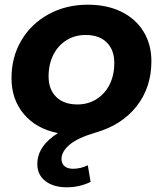

<svg xmlns="http://www.w3.org/2000/svg" viewBox="-20 -566 694 818"><path d="M625 -305Q625 -194 562.5 -114Q500 -34 390 -2Q311 21 276.5 50.5Q242 80 242 111Q242 131 255 142Q268 153 291 153Q324 153 354 138L366 209Q318 232 265 232Q208 232 173.5 205.5Q139 179 139 133Q139 56 227 1Q135 -17 82 -79.5Q29 -142 29 -233Q29 -322 70.5 -393Q112 -464 186.5 -505Q261 -546 354 -546Q436 -546 497 -516Q558 -486 591.5 -431.5Q625 -377 625 -305ZM467 -298Q467 -353 435 -385Q403 -417 345 -417Q299 -417 263 -394.5Q227 -372 207 -332Q187 -292 187 -240Q187 -185 219.5 -153Q252 -121 310 -121Q355 -121 391 -143.5Q427 -166 447 -206Q467 -246 467 -298Z"/></svg>

Font: Idrija
Style: Bold Italic
Weight: 700
Italic angle: -11.3°
Designer: Julieta Ulanovsky
Foundry: Julieta Ulanovsky
Version: Version 7.200